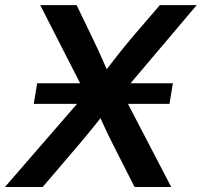

<svg xmlns="http://www.w3.org/2000/svg" viewBox="-51 -748 807 768"><path d="M84 -332.5 97.7 -415H640.6L627 -332.5ZM-31.2 0 332.5 -419.4 316.4 -323.2 109.9 -727.5H255.4L320.3 -593.3Q333 -567.4 344 -543Q355 -518.6 365.7 -494.4Q376.5 -470.2 387.2 -445.3H356Q375.5 -470.2 394 -494.4Q412.6 -518.6 431.9 -543Q451.2 -567.4 473.1 -593.3L588.4 -727.5H735.8L398.9 -329.6L414.1 -422.4L633.8 0H487.3L403.8 -164.6Q392.1 -188 381.8 -208.7Q371.6 -229.5 362.3 -250.2Q353 -271 342.8 -293H364.7Q347.7 -271 331.1 -250.2Q314.5 -229.5 297.1 -208.5Q279.8 -187.5 260.3 -164.6L119.6 0Z"/></svg>

Font: Inter 28pt SemiBold
Style: Italic
Weight: 600
Italic angle: -9.3988°
Designer: Rasmus Andersson
Foundry: rsms
Version: Version 4.001;git-66647c0bb